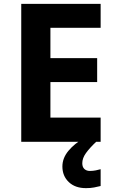

<svg xmlns="http://www.w3.org/2000/svg" viewBox="-20 -734 600 994"><path d="M501 0H90V-714H501V-590H241V-433H483V-309H241V-125H501ZM406 111Q406 131 417 141Q428 151 445 151Q461 151 476 148Q491 145 501 142V229Q485 233 467 236.5Q449 240 425 240Q369 240 336 208.5Q303 177 303 128Q303 84 335 46Q367 8 413 -17L478 0Q444 32 425 58.5Q406 85 406 111Z"/></svg>

Font: Noto Sans Ol Chiki
Style: Bold
Weight: 700
Designer: Monotype Design Team, Lewis McGuffie
Foundry: Monotype Imaging Inc.
Version: Version 2.003; ttfautohint (v1.8.4.7-5d5b)